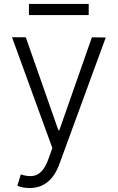

<svg xmlns="http://www.w3.org/2000/svg" viewBox="-20 -731 586 955"><path d="M127.5 204.2Q92 204.2 66.4 192.8L83.5 136.7Q115.8 147 141 144.5Q166.2 142 186.1 121.6Q206 101.2 220.5 60.7L240.4 5.3L39.8 -545.5H108.3L270.2 -83.5H275.2L437.1 -545.5L506 -544.4L274.9 86.3Q231.2 204.2 127.5 204.2ZM421.2 -711.3V-656.2H123.9V-711.3Z"/></svg>

Font: Inter Light BETA
Style: Regular
Weight: 300
Designer: Rasmus Andersson
Foundry: rsms
Version: Version 3.011;git-f93a4a705